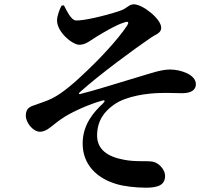

<svg xmlns="http://www.w3.org/2000/svg" viewBox="-20 -810 1040 892"><path d="M266 -784C256 -766 245 -734 245 -716C244 -661 317 -602 348 -602C378 -602 397 -620 426 -638C460 -659 519 -694 555 -705C576 -713 582 -708 569 -689C526 -623 431 -525 384 -481C327 -426 270 -377 224 -354C198 -340 156 -328 133 -319C108 -310 100 -296 100 -272C100 -240 134 -198 165 -198C203 -198 220 -230 283 -269C324 -294 395 -326 453 -342C468 -347 470 -341 459 -330C416 -290 364 -232 364 -143C364 -46 429 18 521 45C553 55 609 62 658 62C715 62 747 49 747 7C747 -23 716 -55 689 -59C659 -64 609 -57 555 -68C480 -82 432 -115 431 -179C431 -252 467 -293 507 -322C565 -365 668 -377 726 -378C765 -379 801 -377 826 -377C871 -377 890 -394 890 -419C890 -464 818 -487 771 -487C726 -487 680 -469 608 -448C540 -428 418 -389 352 -373C347 -372 345 -375 349 -380C446 -467 606 -584 684 -637C703 -650 729 -656 729 -681C729 -722 643 -790 602 -790C577 -790 573 -771 535 -759C460 -734 364 -713 333 -715C312 -715 292 -756 277 -785Z"/></svg>

Font: Source Han Serif
Style: Bold
Weight: 700
Designer: Ryoko NISHIZUKA 西塚涼子 (kana & ideographs); Frank Grießhammer (Latin, Greek & Cyrillic); Wenlong ZHANG 张文龙 (bopomofo); San
Foundry: Adobe Systems Incorporated
Version: Version 1.001;PS 1.001;hotconv 16.6.54;makeotf.lib2.5.65590